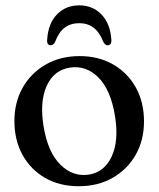

<svg xmlns="http://www.w3.org/2000/svg" viewBox="-20 -668 578 700"><path d="M270.5 -463.5Q339.5 -463.5 392.5 -433Q445.5 -402.5 475.2 -349Q505 -295.5 505 -225.5Q505 -157 474.8 -103.8Q444.5 -50.5 390.8 -19.8Q337 11 267 11Q197.5 11 144.8 -19.2Q92 -49.5 62.2 -103.2Q32.5 -157 32.5 -227Q32.5 -295 62.8 -348.5Q93 -402 146.8 -432.8Q200.5 -463.5 270.5 -463.5ZM304.5 -31.5Q361 -40.5 387.5 -98.2Q414 -156 399 -246.5Q383.5 -340.5 338.8 -385.5Q294 -430.5 234.5 -421.5Q176.5 -412.5 150.2 -354.8Q124 -297 139 -206.5Q154.5 -113 200 -67.8Q245.5 -22.5 304.5 -31.5ZM269 -583.5Q238 -583.5 216.2 -567.5Q194.5 -551.5 181 -515.5Q175 -503 165.5 -503Q150 -503 152 -523.5Q155.5 -582 187.5 -615.2Q219.5 -648.5 269 -648.5Q318 -648.5 350 -615.2Q382 -582 386 -523.5Q387.5 -503 372 -503Q363 -503 356.5 -515.5Q331 -583.5 269 -583.5Z"/></svg>

Font: Fraunces 72pt S050
Style: Regular
Weight: 400
Version: Version 1.000; ttfautohint (v1.8.3)